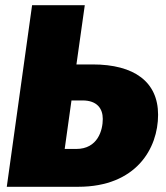

<svg xmlns="http://www.w3.org/2000/svg" viewBox="-20 -716 635 736"><path d="M335 -469H273L305 -696H103L6 0H280C502 0 586 -147 586 -276C586 -402 495 -469 335 -469ZM272 -145H228L254 -331H296C352 -331 374 -300 374 -260C374 -217 355 -145 272 -145Z"/></svg>

Font: Fira Sans Heavy
Style: Italic
Weight: 900
Italic angle: -8°
Designer: bBox Type GmbH & Carrois Corporate GbR & Edenspiekermann AG
Foundry: bBox Type GmbH & Carrois Corporate GbR & Edenspiekermann AG
Version: Version 4.301;PS 004.301;hotconv 1.0.88;makeotf.lib2.5.64775